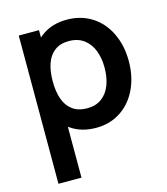

<svg xmlns="http://www.w3.org/2000/svg" viewBox="-117 -646 850 976"><g transform="rotate(-15 308.0 -157.5)"><path d="M329.3 15Q252.8 15 198.7 -21.9Q144.6 -58.8 117 -123.3Q89.5 -187.8 89.5 -270.2Q89.5 -352.3 116.7 -416.8Q143.8 -481.2 197 -518.1Q250.1 -555 324.8 -555Q399.9 -555 457 -518.4Q514.1 -481.8 545 -416.8Q576 -351.9 576 -270.2Q576 -189.4 545.4 -124.4Q514.8 -59.4 458.7 -22.2Q402.6 15 329.3 15ZM69.2 240V-540H175.7V-160.8H190.3V240ZM311 -92.8Q356.6 -92.8 387.5 -116Q418.3 -139.2 433.4 -179.2Q448.5 -219.2 448.5 -270.2Q448.5 -320.7 432.9 -360.6Q417.3 -400.6 385.6 -423.9Q353.9 -447.2 306.8 -447.2Q262 -447.2 232.7 -425.2Q203.4 -403.2 189.5 -363.7Q175.7 -324.2 175.7 -270.2Q175.7 -215.9 189.8 -176.3Q203.8 -136.7 234 -114.8Q264.1 -92.8 311 -92.8Z"/></g></svg>

Font: Hauora
Style: Regular
Weight: 400
Designer: Wayne Shih
Foundry: WCYS
Version: Version 1.001